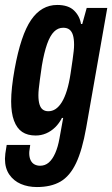

<svg xmlns="http://www.w3.org/2000/svg" viewBox="-37 -559 453 775"><path d="M112 196Q76 196 47 183.5Q18 171 0.5 145.5Q-17 120 -17 82Q-17 74 -15.5 61Q-14 48 -10 26H85Q84 36 82.5 44Q81 52 81 59Q81 76 86.5 87.5Q92 99 102 104.5Q112 110 125 110Q145 110 160 97Q175 84 186 59Q197 34 203 0Q207 -21 210.5 -41.5Q214 -62 218 -83H213Q202 -61 185.5 -45Q169 -29 149 -20.5Q129 -12 107 -12Q74 -12 52.5 -26.5Q31 -41 19.5 -72Q8 -103 8 -150Q8 -176 11.5 -208.5Q15 -241 22 -280Q47 -418 88.5 -478.5Q130 -539 194 -539Q239 -539 262 -516.5Q285 -494 290 -462H295L313 -527H396L311 -44Q295 47 270 99.5Q245 152 207 174Q169 196 112 196ZM158 -110Q174 -110 187.5 -119Q201 -128 212.5 -146.5Q224 -165 233 -194Q242 -223 248 -263Q253 -296 256 -317.5Q259 -339 260.5 -353Q262 -367 262 -378Q262 -402 257.5 -417Q253 -432 243.5 -439.5Q234 -447 218 -447Q197 -447 181 -431Q165 -415 153 -381Q141 -347 132 -294Q127 -260 124 -237.5Q121 -215 119.5 -200.5Q118 -186 118 -175Q118 -152 122.5 -137.5Q127 -123 136 -116.5Q145 -110 158 -110Z"/></svg>

Font: Archivo ExtraCondensed SemiBold
Style: Italic
Weight: 600
Width: 2
Italic angle: -10°
Designer: Hector Gatti
Foundry: Omnibus-Type
Version: Version 2.001